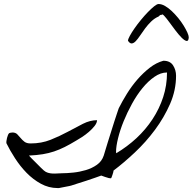

<svg xmlns="http://www.w3.org/2000/svg" viewBox="-20 -955 978 975"><path d="M12.7 -227.5Q11.7 -231.4 12.7 -238.8Q13.7 -246.1 15.6 -254.4Q17.6 -262.7 20.5 -269.5Q23.4 -276.4 26.4 -278.3Q26.4 -279.3 32.7 -280.8Q39.1 -282.2 43 -282.2Q58.6 -282.2 67.4 -273.4Q76.2 -264.6 84.5 -254.4Q92.8 -244.1 104 -235.4Q115.2 -226.6 135.7 -226.6Q190.4 -226.6 236.8 -245.1Q283.2 -263.7 323.7 -285.6Q364.3 -307.6 400.9 -326.2Q437.5 -344.7 472.7 -344.7Q472.7 -331.1 460.4 -315.4Q448.2 -299.8 431.2 -285.2Q414.1 -270.5 396 -258.8Q377.9 -247.1 367.2 -241.2Q335 -221.7 308.6 -208.5Q282.2 -195.3 254.9 -186Q227.5 -176.8 197.3 -171.9Q167 -167 127 -165Q130.9 -160.2 141.6 -149.4Q152.3 -138.7 164.6 -126.5Q176.8 -114.3 187.5 -103.5Q198.2 -92.8 203.1 -88.9Q211.9 -81.1 223.6 -77.6Q235.4 -74.2 247.6 -73.7Q259.8 -73.2 272 -74.2Q284.2 -75.2 294.9 -75.2Q319.3 -75.2 352.1 -78.6Q384.8 -82 416 -91.3Q447.3 -100.6 472.2 -118.2Q497.1 -135.7 506.8 -165Q508.8 -170.9 514.2 -189.5Q519.5 -208 527.3 -232.4Q535.2 -256.8 543.9 -285.2Q552.7 -313.5 560.5 -337.9Q568.4 -362.3 574.7 -380.9Q581.1 -399.4 583 -405.3Q600.6 -440.4 624.5 -479Q648.4 -517.6 677.7 -551.3Q707 -585 740.2 -610.8Q773.4 -636.7 809.6 -646.5Q843.8 -646.5 858.9 -623Q874 -599.6 874 -570.3Q874 -497.1 843.8 -427.7Q813.5 -358.4 767.1 -295.9Q720.7 -233.4 664.6 -180.7Q608.4 -127.9 556.6 -88.9Q556.6 -85.9 555.2 -80.6Q553.7 -75.2 551.8 -69.3Q549.8 -63.5 547.9 -58.1Q545.9 -52.7 544.9 -50.8Q543.9 -49.8 543 -49.8H540Q538.1 -49.8 535.6 -50.3Q533.2 -50.8 532.2 -50.8Q527.3 -51.8 513.2 -56.6Q499 -61.5 494.1 -63.5Q485.4 -60.5 463.9 -52.7Q442.4 -44.9 418 -37.1Q393.6 -29.3 372.1 -22.5Q350.6 -15.6 341.8 -12.7Q339.8 -11.7 332 -10.3Q324.2 -8.8 314 -6.8Q303.7 -4.9 293.9 -2.9Q284.2 -1 279.3 0H272.5Q227.5 0 187.5 -22Q147.5 -43.9 114.7 -77.6Q82 -111.3 56.2 -151.4Q30.3 -191.4 12.7 -227.5ZM828.1 -586.9Q795.9 -586.9 764.2 -564.9Q732.4 -543 703.6 -507.8Q674.8 -472.7 650.4 -428.2Q626 -383.8 607.9 -339.4Q589.8 -294.9 579.6 -253.4Q569.3 -211.9 569.3 -183.6Q569.3 -181.6 569.8 -179.7Q570.3 -177.7 570.3 -176.8Q626 -210 672.9 -253.4Q719.7 -296.9 754.4 -349.6Q789.1 -402.3 808.6 -461.9Q828.1 -521.5 828.1 -586.9ZM629.9 -748Q629.9 -755.9 639.2 -772.9Q648.4 -790 663.1 -811Q677.7 -832 695.8 -854Q713.9 -876 731 -893.6Q748 -911.1 762.7 -922.9Q777.3 -934.6 785.2 -934.6Q800.8 -934.6 817.9 -924.8Q835 -915 852.1 -898.9Q869.1 -882.8 884.8 -863.8Q900.4 -844.7 912.1 -825.7Q923.8 -806.6 931.2 -790.5Q938.5 -774.4 938.5 -765.6Q937.5 -745.1 927.2 -747.1Q917 -749 902.3 -763.7Q887.7 -778.3 871.1 -800.3Q854.5 -822.3 839.8 -842.3Q825.2 -862.3 814.5 -874Q803.7 -885.7 801.8 -879.9Q794.9 -879.9 792.5 -877.9Q790 -876 785.2 -871.1Q764.6 -862.3 747.6 -845.7Q730.5 -829.1 716.8 -810.5Q703.1 -792 691.4 -774.4Q679.7 -756.8 669.4 -746.1Q659.2 -735.4 649.4 -734.4Q639.6 -733.4 629.9 -748Z"/></svg>

Font: La Belle Aurore
Style: Regular
Weight: 400
Version: Version 1.001 2001